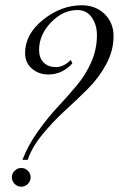

<svg xmlns="http://www.w3.org/2000/svg" viewBox="-20 -702 450 727"><path d="M96 -31Q96 -16 85.5 -5.5Q75 5 60 5Q46 5 35.5 -5.5Q25 -16 25 -31Q25 -45 35.5 -55.5Q46 -66 60 -66Q75 -66 85.5 -55.5Q96 -45 96 -31ZM85 -97H65Q86 -152 124 -205Q162 -258 198.5 -297Q235 -336 269.5 -377Q304 -418 325.5 -466.5Q347 -515 347 -569Q347 -608 327.5 -636Q308 -664 273 -664Q218 -664 173 -617Q128 -570 128 -513Q128 -483 145 -465.5Q162 -448 192 -448Q221 -448 248 -475L254 -462Q216 -420 163 -420Q127 -420 101 -442Q75 -464 75 -501Q75 -573 143.5 -627.5Q212 -682 289 -682Q342 -682 376 -649Q410 -616 410 -565Q410 -511 382.5 -459.5Q355 -408 312.5 -365.5Q270 -323 226 -283Q182 -243 141.5 -194Q101 -145 85 -97Z"/></svg>

Font: Dynalight
Style: Regular
Weight: 400
Designer: Astigmatic (AOETI)
Foundry: Astigmatic (AOETI)
Version: Version 1.000